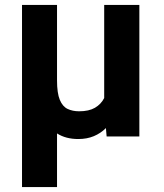

<svg xmlns="http://www.w3.org/2000/svg" viewBox="-20 -548 658 771"><path d="M68.4 -528.3H209V-225.1Q209 -173.8 220.2 -147Q231.4 -120.1 251.5 -110.6Q271.5 -101.1 297.9 -101.1Q336.9 -101.1 361.3 -115.2Q385.7 -129.4 398.4 -154.3V-528.3H539.6V0H408.2L405.3 -33.7Q384.3 -12.7 356.7 -1.2Q329.1 10.3 294.4 10.3Q244.1 10.3 209 -12.2V203.1H68.4Z"/></svg>

Font: Vazirmatn RD
Style: Bold
Weight: 700
Designer: Saber Rastikerdar
Foundry: Saber Rastikerdar
Version: Version 32.102